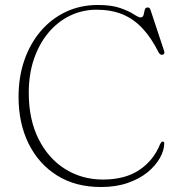

<svg xmlns="http://www.w3.org/2000/svg" viewBox="-20 -734 719 771"><path d="M639.5 -159Q639.5 -130.5 622.2 -99.8Q605 -69 572.8 -42.5Q540.5 -16 493.2 0.5Q446 17 385.5 17Q282.5 17 208.5 -29.8Q134.5 -76.5 94.5 -158Q54.5 -239.5 54.5 -345Q54.5 -425.5 78 -492.8Q101.5 -560 144.2 -609.8Q187 -659.5 245.2 -686.8Q303.5 -714 373 -714Q428.5 -714 463.5 -701.5Q498.5 -689 517.5 -676.5Q536.5 -664 544 -664Q554 -664 556.5 -674Q559 -684 561.2 -694Q563.5 -704 573 -704Q577 -704 579.8 -702Q582.5 -700 584.5 -694L639 -529.5Q641.5 -523 639 -518.5Q636.5 -514 630 -514Q626 -514 622.8 -516.5Q619.5 -519 617 -523.5Q587.5 -582.5 551.8 -620.5Q516 -658.5 471 -676.8Q426 -695 367.5 -695Q311 -695 261.2 -671Q211.5 -647 174.5 -602.8Q137.5 -558.5 116.5 -497.5Q95.5 -436.5 95.5 -361.5Q95.5 -254 135 -175.5Q174.5 -97 242 -55Q309.5 -13 393.5 -13Q482 -13 539.5 -51.5Q597 -90 623 -155.5Q625.5 -160.5 627.8 -163Q630 -165.5 633.5 -165.5Q636 -165.5 637.8 -164Q639.5 -162.5 639.5 -159Z"/></svg>

Font: Fraunces Thin
Style: Regular
Weight: 250
Version: Version 1.000;[b76b70a41]